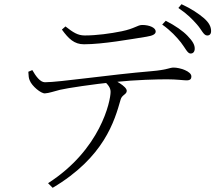

<svg xmlns="http://www.w3.org/2000/svg" viewBox="-20 -831 1040 915"><path d="M887 -576C899 -575 907 -583 908 -597C909 -617 898 -635 874 -660C852 -683 817 -708 770 -732L753 -714C795 -684 821 -655 842 -629C863 -602 873 -577 887 -576ZM209 42 231 64C477 -82 526 -255 555 -357C561 -379 584 -381 584 -398C584 -420 527 -449 501 -461L467 -453C496 -428 507 -413 507 -393C507 -349 459 -118 209 42ZM194 -386C214 -387 237 -396 266 -403C299 -411 426 -430 525 -440C630 -451 731 -453 777 -453C822 -453 855 -448 869 -448C889 -448 892 -457 892 -467C892 -491 838 -509 807 -509C789 -509 776 -498 704 -492C501 -475 263 -439 194 -439C171 -439 150 -469 134 -497L115 -489C116 -469 117 -457 122 -447C132 -421 175 -385 194 -386ZM380 -620C470 -620 602 -644 678 -656C710 -661 722 -669 722 -681C722 -699 692 -712 658 -712C635 -712 623 -695 560 -682C506 -671 440 -662 384 -662C351 -662 329 -676 292 -705L275 -690C307 -646 334 -620 380 -620ZM966 -662C978 -661 986 -668 986 -683C986 -703 977 -723 950 -746C926 -766 893 -789 845 -811L830 -793C873 -764 896 -740 919 -714C941 -689 950 -663 966 -662Z"/></svg>

Font: Source Han Serif TW VF
Style: Regular
Weight: 250
Designer: Ryoko NISHIZUKA 西塚涼子 (kana & ideographs); Frank Grießhammer (Latin, Greek & Cyrillic); Wenlong ZHANG 张文龙 (bopomofo); San
Foundry: Adobe
Version: Version 2.002;hotconv 1.1.0;makeotfexe 2.6.0